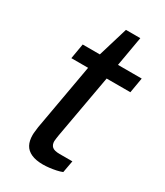

<svg xmlns="http://www.w3.org/2000/svg" viewBox="-174 -749 718 834"><g transform="rotate(30 184.5 -331.5)"><path d="M184 12Q148 12 125 1.5Q102 -9 91.5 -28.5Q81 -48 81 -77Q81 -86 82.5 -96.5Q84 -107 85 -118L144 -450H60L73 -526H159L204 -675H276L250 -526H369L356 -450H237L180 -132Q179 -124 177.5 -115Q176 -106 176 -101Q176 -83 186.5 -73.5Q197 -64 224 -64H288L277 -4Q265 1 248.5 4.5Q232 8 215 10Q198 12 184 12Z"/></g></svg>

Font: Archivo SemiExpanded
Style: Italic
Weight: 400
Width: 6
Italic angle: -10°
Designer: Hector Gatti
Foundry: Omnibus-Type
Version: Version 2.001